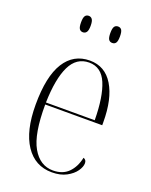

<svg xmlns="http://www.w3.org/2000/svg" viewBox="-141 -813 705 899"><g transform="rotate(20 211.5 -364.0)"><path d="M230 10Q146 10 98.5 -61Q51 -132 51 -262Q51 -403 95 -473Q139 -543 220 -543Q296 -543 336.5 -476Q377 -409 377 -293V-278H93Q92 -131 129.5 -65.5Q167 0 232 0Q280 0 308.5 -28.5Q337 -57 347 -105Q362 -100 362 -83Q362 -65 347 -43.5Q332 -22 302.5 -6Q273 10 230 10ZM336 -288Q335 -405 308 -469Q281 -533 220 -533Q157 -533 126.5 -470Q96 -407 93 -288ZM289 -656Q277 -656 271 -665Q265 -674 265 -697Q265 -720 271 -729Q277 -738 289 -738Q301 -738 307 -729Q313 -720 313 -697Q313 -674 307 -665Q301 -656 289 -656ZM143 -656Q131 -656 125 -665Q119 -674 119 -697Q119 -720 125 -729Q131 -738 143 -738Q154 -738 160.5 -729Q167 -720 167 -697Q167 -674 160.5 -665Q154 -656 143 -656Z"/></g></svg>

Font: Noto Serif Display Condensed ExtraLight
Style: Regular
Weight: 200
Width: 3
Designer: Monotype Design Team
Foundry: Monotype Imaging Inc.
Version: Version 2.009